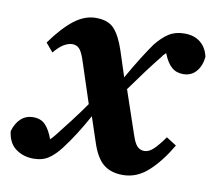

<svg xmlns="http://www.w3.org/2000/svg" viewBox="-73 -583 755 673"><g transform="rotate(10 304.5 -246.0)"><path d="M-9 -66Q-1 -95 17 -111.5Q35 -128 61 -128Q88 -128 104 -111.5Q120 -95 132 -62Q137 -67 141 -71.5Q145 -76 149 -81Q172 -110 196.5 -142Q221 -174 244 -207L195 -356Q186 -383 176.5 -393.5Q167 -404 151 -404Q138 -404 122 -395Q106 -386 87 -363L61 -394Q102 -451 139.5 -480Q177 -509 217 -509Q261 -509 282.5 -485Q304 -461 320 -413L350 -321Q375 -365 395.5 -397.5Q416 -430 431 -451Q454 -480 477 -494.5Q500 -509 532 -509Q567 -509 589 -491Q611 -473 618 -441Q615 -409 597.5 -388.5Q580 -368 551 -368Q526 -368 509.5 -383Q493 -398 482 -426L480 -430Q476 -426 472.5 -422.5Q469 -419 466 -414Q441 -383 416.5 -350Q392 -317 367 -282L420 -126Q429 -99 439 -89Q449 -79 464 -79Q480 -79 496 -94Q512 -109 534 -140L570 -117Q535 -57 494.5 -20Q454 17 404 17Q361 17 334.5 -5Q308 -27 291 -80L262 -167Q222 -94 183 -43Q162 -15 140 0Q118 15 86 15Q50 15 23 -4.5Q-4 -24 -9 -66Z"/></g></svg>

Font: Source Serif 4 SmText
Style: Bold Italic
Weight: 700
Italic angle: -12°
Designer: Frank Grießhammer
Foundry: Adobe
Version: Version 4.005;hotconv 1.1.0;makeotfexe 2.6.0